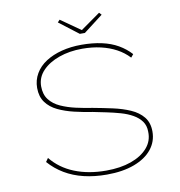

<svg xmlns="http://www.w3.org/2000/svg" viewBox="-93 -950 977 1045"><g transform="rotate(-10 395.5 -427.5)"><path d="M414 10Q345 10 287 -4Q229 -18 182 -46Q135 -74 99 -115L113 -135Q162 -74 239 -43Q316 -12 414 -12Q493 -12 552 -33Q611 -54 644 -92Q677 -130 675 -181Q675 -215 658 -238.5Q641 -262 612 -278.5Q583 -295 546 -305.5Q509 -316 470.5 -324Q432 -332 397 -339Q345 -347 296.5 -358.5Q248 -370 208 -389Q168 -408 144.5 -440Q121 -472 121 -520Q121 -563 142 -599Q163 -635 201 -659.5Q239 -684 289.5 -697Q340 -710 399 -710Q460 -710 510.5 -699Q561 -688 600 -665.5Q639 -643 668 -611L654 -594Q625 -625 587 -645.5Q549 -666 502 -677Q455 -688 399 -688Q329 -688 271 -667.5Q213 -647 178.5 -610.5Q144 -574 144 -525Q144 -480 166.5 -451Q189 -422 227 -405Q265 -388 309.5 -378Q354 -368 400 -361Q454 -351 507 -339.5Q560 -328 603.5 -309Q647 -290 672.5 -258.5Q698 -227 698 -178Q698 -123 664 -80.5Q630 -38 566 -14Q502 10 414 10ZM401 -770 294 -852 306 -865 423 -783H408L524 -865L536 -852L429 -770Z"/></g></svg>

Font: Lexend Peta Thin
Style: Regular
Weight: 250
Version: Version 1.007